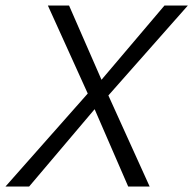

<svg xmlns="http://www.w3.org/2000/svg" viewBox="-30 -678 703 698"><path d="M653 -658 364 -331 514 0H436L314 -281L76 0H-10L289 -338L144 -658H221L339 -388L568 -658Z"/></svg>

Font: EauTest
Style: Italic
Weight: 400
Italic angle: -12°
Designer: Christian Thalmann (Catharsis Fonts)
Version: Version 0.001;PS 000.001;hotconv 1.0.88;makeotf.lib2.5.64775